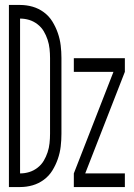

<svg xmlns="http://www.w3.org/2000/svg" viewBox="-20 -755 540 775"><path d="M16 0V-735H61Q87 -735 111.5 -728Q136 -721 157 -705.5Q178 -690 191.5 -668Q205 -646 213.5 -621.5Q222 -597 225 -571.5Q228 -546 228 -521V-215Q228 -189 225 -163.5Q222 -138 213.5 -113.5Q205 -89 191.5 -67Q178 -45 157 -29.5Q136 -14 111.5 -7Q87 0 61 0ZM61 -55Q80 -55 98 -60.5Q116 -66 131.5 -78Q147 -90 156.5 -106Q166 -122 172 -140Q178 -158 180 -177Q182 -196 182 -215V-521Q182 -539 180 -558Q178 -577 172 -595Q166 -613 156.5 -629Q147 -645 131.5 -657Q116 -669 98 -674.5Q80 -680 61 -680ZM278 0V-55L438 -465H278V-520H484V-465L324 -55H484V0Z"/></svg>

Font: Iosevka Light
Style: Regular
Weight: 300
Monospace: yes
Designer: Belleve Invis
Foundry: Belleve Invis
Version: Version 32.5.0; ttfautohint (v1.8.4)